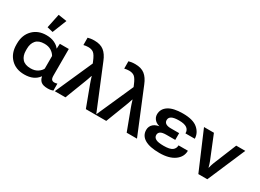

<svg xmlns="http://www.w3.org/2000/svg" viewBox="-30 -1540 3093 2285"><g transform="rotate(30 1516.0 -397.5)"><path d="M296.9 9.8Q364.3 9.8 412.4 -12Q460.4 -33.7 490.7 -75.7H494.1Q500.5 -35.2 528.8 -10.5Q557.1 14.2 621.1 14.6Q646.5 14.6 666 10.7Q685.5 6.8 695.3 2.4V-93.8Q686 -90.3 675 -88.4Q664.1 -86.4 655.3 -86.4Q631.8 -86.4 619.1 -100.6Q606.4 -114.7 606.4 -155.3V-518.6H483.4L479.5 -451.2H477.5Q455.6 -482.9 408.4 -505.6Q361.3 -528.3 295.4 -528.3Q181.6 -528.3 110.8 -456.1Q40 -383.8 40 -267.1V-251.5Q40 -134.8 109.9 -62.5Q179.7 9.8 296.9 9.8ZM326.7 -90.8Q248 -90.8 210.7 -133.3Q173.3 -175.8 173.3 -246.6V-271.5Q173.3 -342.8 210.4 -385.5Q247.6 -428.2 326.2 -428.2Q380.9 -428.2 418.7 -404.8Q456.5 -381.3 475.6 -346.7V-173.3Q461.9 -142.6 423.3 -116.7Q384.8 -90.8 326.7 -90.8ZM337.9 -597.2 415.5 -792.5 298.8 -810.1 258.3 -616.2Z M712.9 0H859.4L968.8 -283.7Q977.1 -304.7 982.7 -321Q988.3 -337.4 1001 -375.5H1003.9Q1015.6 -337.9 1019.8 -324.5Q1023.9 -311 1034.2 -283.2L1140.1 0H1281.7L1034.2 -601.6Q1002.4 -681.2 953.6 -719.7Q904.8 -758.3 822.3 -758.3Q792.5 -758.3 770.8 -754.9Q749 -751.5 732.9 -746.6L733.4 -646Q747.6 -649.9 764.6 -652.1Q781.7 -654.3 796.9 -654.3Q843.8 -654.3 871.6 -632.1Q899.4 -609.9 929.2 -537.1L939.9 -511.2Z M1273.9 0H1420.4L1529.8 -283.7Q1538.1 -304.7 1543.7 -321Q1549.3 -337.4 1562 -375.5H1564.9Q1576.7 -337.9 1580.8 -324.5Q1585 -311 1595.2 -283.2L1701.2 0H1842.8L1595.2 -601.6Q1563.5 -681.2 1514.6 -719.7Q1465.8 -758.3 1383.3 -758.3Q1353.5 -758.3 1331.8 -754.9Q1310.1 -751.5 1293.9 -746.6L1294.4 -646Q1308.6 -649.9 1325.7 -652.1Q1342.8 -654.3 1357.9 -654.3Q1404.8 -654.3 1432.6 -632.1Q1460.4 -609.9 1490.2 -537.1L1501 -511.2Z M2157.7 14.6Q2290 14.6 2364.7 -39.3Q2439.5 -93.3 2439.5 -178.2H2311Q2310.5 -134.3 2277.1 -109.4Q2243.7 -84.5 2158.7 -84.5Q2081.5 -84.5 2050.3 -102.3Q2019 -120.1 2019 -153.3Q2019 -181.6 2042.2 -198.2Q2065.4 -214.8 2124.5 -214.8H2244.6V-307.6H2129.4Q2085 -307.6 2061.3 -323Q2037.6 -338.4 2037.6 -368.7Q2037.6 -403.3 2069.3 -420.7Q2101.1 -438 2169.9 -438Q2244.1 -438 2278.1 -413.3Q2312 -388.7 2311 -342.8H2439Q2438 -420.4 2373.8 -476.8Q2309.6 -533.2 2168.9 -533.2Q2037.6 -533.2 1970.9 -489.5Q1904.3 -445.8 1904.3 -370.6Q1904.3 -326.7 1936.3 -294.7Q1968.3 -262.7 2035.2 -254.4V-265.1Q1958.5 -260.3 1921.9 -228Q1885.3 -195.8 1885.3 -146Q1885.3 -68.4 1954.1 -26.9Q2022.9 14.6 2157.7 14.6Z M2464.4 -518.6 2686 0H2809.1L3031.7 -518.6H2907.2L2778.3 -202.6Q2771 -183.6 2765.6 -165.8Q2760.3 -147.9 2755.4 -127.4H2752.4Q2747.6 -147.9 2741.9 -165.8Q2736.3 -183.6 2729 -202.6L2600.6 -518.6Z"/></g></svg>

Font: Roboto Flex
Style: wght 600 wdth 140 opsz 13.0 GRAD 0.00 slnt 0.00 XTRA 468 XOPQ 96 YOPQ 79 YTLC 514 YTUC 712 YTAS 750 YTDE -203.00 YTFI 738
Weight: 600
Width: 8
Designer: Berlow after Robertson
Foundry: Google
Version: Version 3.100